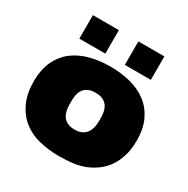

<svg xmlns="http://www.w3.org/2000/svg" viewBox="-209 -1136 1298 1328"><g transform="rotate(30 440.0 -472.0)"><path d="M518.1 -953.1H725.6V-765.6H518.1ZM362.3 -953.1V-765.6H154.8V-953.1ZM439.9 8.8Q354 8.8 279.1 -9.5Q204.1 -27.8 148.7 -72.5Q93.3 -117.2 61.3 -186.5Q29.3 -255.9 29.3 -353Q29.3 -448.2 61.3 -515.4Q93.3 -582.5 148.9 -624.8Q204.6 -667 279.3 -686.5Q354 -706.1 439.9 -706.1Q525.4 -706.1 600.3 -686.5Q675.3 -667 731.2 -624.8Q787.1 -582.5 819.3 -515.4Q851.6 -448.2 851.6 -353Q851.6 -288.6 836.9 -236.1Q822.3 -183.6 795.7 -142.8Q769 -102.1 731.7 -72.5Q694.3 -43 648.4 -23.7Q602.5 -4.4 549.8 2.2Q497.1 8.8 439.9 8.8ZM439.9 -498Q411.1 -498 391.4 -490.7Q371.6 -483.4 358.6 -471.7Q345.7 -460 338.4 -444.8Q331.1 -429.7 327.9 -413.8Q324.7 -397.9 324 -382.6Q323.2 -367.2 323.2 -355.5Q323.2 -344.2 323.7 -328.9Q324.2 -313.5 327.1 -296.6Q330.1 -279.8 336.9 -263.2Q343.8 -246.6 356.7 -233.4Q369.6 -220.2 389.9 -212.2Q410.2 -204.1 439.9 -204.1Q469.2 -204.1 489.5 -211.9Q509.8 -219.7 522.7 -232.7Q535.6 -245.6 543 -261.7Q550.3 -277.8 553.5 -294.2Q556.6 -310.5 557.4 -326.2Q558.1 -341.8 558.1 -353Q558.1 -364.7 557.4 -380.1Q556.6 -395.5 553.5 -411.6Q550.3 -427.7 543 -443.1Q535.6 -458.5 522.7 -470.7Q509.8 -482.9 489.5 -490.5Q469.2 -498 439.9 -498Z"/></g></svg>

Font: Holtwood One SC
Style: Regular
Weight: 400
Version: Version 1.000